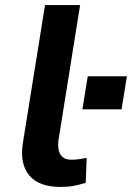

<svg xmlns="http://www.w3.org/2000/svg" viewBox="-20 -725 519 755"><path d="M217 10Q133 10 95 -35.5Q57 -81 70 -163L157 -705H295L210 -174Q207 -150 211.5 -132.5Q216 -115 228 -106Q240 -97 260 -97Q276 -97 290.5 -99Q305 -101 321 -104L317 -6Q291 2 269 6Q247 10 217 10ZM304 -295 325 -425H479L458 -295Z"/></svg>

Font: Nunito Sans 6pt
Style: Bold Italic
Weight: 700
Italic angle: -9°
Version: Version 3.101;gftools[0.9.27]